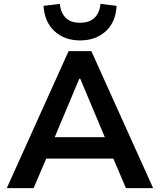

<svg xmlns="http://www.w3.org/2000/svg" viewBox="-20 -968 823 988"><path d="M15 0 333 -705H450L768 0H628L544 -197L602 -152H180L237 -197L153 0ZM388 -563 249 -232 224 -262H558L532 -232L393 -563ZM392 -760Q312 -760 260.5 -807.5Q209 -855 204 -938L288 -948Q292 -903 317.5 -877Q343 -851 391 -851Q441 -851 467 -877Q493 -903 497 -948L580 -938Q576 -855 524.5 -807.5Q473 -760 392 -760Z"/></svg>

Font: Nunito Sans 8pt
Style: Bold
Weight: 700
Version: Version 3.101;gftools[0.9.27]